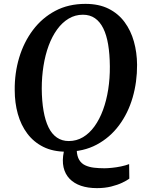

<svg xmlns="http://www.w3.org/2000/svg" viewBox="-20 -773 757 991"><path d="M480.5 198Q433.5 198 397.8 185.8Q362 173.5 339 149.5Q316 125.5 308 90.5Q300 55.5 309.5 9.5L376 2.5Q377.5 33.5 388.8 52.2Q400 71 419.8 80.2Q439.5 89.5 464.8 92.5Q490 95.5 519 95.5Q534.5 95.5 557.5 93.2Q580.5 91 604.5 86Q628.5 81 646.5 74L647.5 149Q635 158.5 611 170Q587 181.5 553.8 189.8Q520.5 198 480.5 198ZM322 10Q253.5 10 203.5 -15Q153.5 -40 120.8 -83.8Q88 -127.5 72 -185Q56 -242.5 56 -307.5Q55 -395.5 79 -475.5Q103 -555.5 150 -618Q197 -680.5 265 -716.8Q333 -753 421 -753Q490.5 -753 540.5 -728Q590.5 -703 623 -659Q655.5 -615 671.2 -558.5Q687 -502 687.5 -439Q688 -350 664.5 -269.2Q641 -188.5 594.2 -125.8Q547.5 -63 479.2 -26.5Q411 10 322 10ZM335 -45Q375 -45 408.5 -65Q442 -85 468 -121.2Q494 -157.5 511.8 -205.8Q529.5 -254 538.5 -311.2Q547.5 -368.5 547 -430.5Q546.5 -494 538.2 -543.2Q530 -592.5 513 -626.8Q496 -661 470 -679Q444 -697 408 -697Q368 -697 334.5 -677Q301 -657 275 -621.2Q249 -585.5 231.2 -537.5Q213.5 -489.5 204.5 -433Q195.5 -376.5 195.5 -315.5Q196 -251 204.8 -200.8Q213.5 -150.5 230.5 -115.8Q247.5 -81 273.8 -63Q300 -45 335 -45Z"/></svg>

Font: Merriweather SemiBold
Style: Italic
Weight: 600
Italic angle: -7.8°
Version: Version 2.101